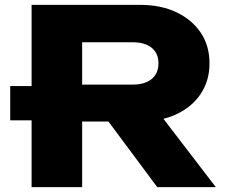

<svg xmlns="http://www.w3.org/2000/svg" viewBox="-20 -770 931 790"><path d="M22 -416H309V-275H22ZM254 -422H527Q576 -422 604 -445Q632 -468 632 -509Q632 -551 604 -573.5Q576 -596 527 -596H225L318 -695V0H110V-750H556Q642 -750 706 -719.5Q770 -689 806 -635.5Q842 -582 842 -509Q842 -438 806 -384Q770 -330 706 -300Q642 -270 556 -270H254ZM366 -351H599L868 0H627Z"/></svg>

Font: Unbounded
Style: Bold
Weight: 700
Designer: Luke Prowse, Jean-Baptiste Morizot, Fátima Lázaro, Florian Runge
Foundry: NaN
Version: Version 1.700